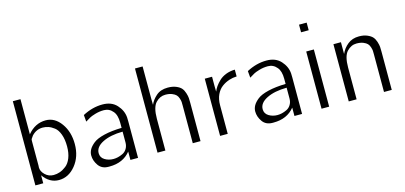

<svg xmlns="http://www.w3.org/2000/svg" viewBox="-63 -1109 3229 1531"><g transform="rotate(-15 1552.0 -343.5)"><path d="M80.1 0V-694.8H143.1V-404.8Q205.1 -480 293 -480Q367.2 -480 418.2 -409.4Q469.2 -338.9 469.2 -237.8Q469.2 -133.8 411.6 -63Q354 7.8 273.9 7.8Q196.8 7.8 145 -65.9V0ZM144 -130.9Q144 -98.6 173.1 -70.3Q202.1 -42 243.2 -42Q270 -42 295.4 -51Q320.8 -60.1 346.9 -80.1Q373 -100.1 388.9 -140.1Q404.8 -180.2 404.8 -235.8Q404.8 -293.9 389.4 -335.4Q374 -377 349.1 -396Q324.2 -415 301 -422.6Q277.8 -430.2 254.9 -430.2Q201.7 -430.2 164.1 -389.2Q148.9 -369.1 147 -364.5Q145 -359.9 145 -342.8V-145Q145 -142.1 144.5 -137.9Q144 -133.8 144 -130.9Z M571.8 -115.2Q571.8 -140.1 584.7 -163.6Q597.7 -187 627.2 -210.4Q656.7 -233.9 717.3 -248.5Q777.8 -263.2 862.8 -265.1V-307.1Q862.8 -372.1 835.4 -402.8Q806.6 -438 761.7 -438Q724.6 -438 689.7 -427.5Q654.8 -417 643.3 -409.9Q631.8 -402.8 603.5 -386.2L598.6 -441.9Q679.7 -484.9 762.7 -484.9Q837.9 -484.9 880.1 -438.5Q922.4 -392.1 926.8 -335L927.7 -300.8V0H864.7V-68.8Q803.2 7.8 690.9 7.8Q690.4 7.8 689.5 7.8H682.6Q627.4 7.8 599.6 -32.2Q571.8 -72.3 571.8 -115.2ZM633.8 -117.2Q633.8 -81.1 665.3 -61.5Q696.8 -42 736.8 -42Q754.9 -42 773.7 -46.4Q792.5 -50.8 814 -60.8Q835.4 -70.8 849.1 -93Q862.8 -115.2 862.8 -145V-233.9Q761.7 -232.9 697.8 -200.9Q633.8 -168.9 633.8 -117.2Z M1088.4 0V-694.8H1151.4V-420.9L1152.3 -377.9Q1168.5 -416 1204.8 -448Q1241.2 -480 1300.3 -480Q1340.3 -480 1368.9 -468Q1397.5 -456.1 1411.4 -439.9Q1425.3 -423.8 1433.3 -397.9Q1441.4 -372.1 1442.4 -355.5Q1443.4 -338.9 1443.4 -314.9V0H1379.4V-311Q1379.4 -329.1 1378.9 -340.1Q1378.4 -351.1 1372.3 -370.1Q1366.2 -389.2 1355.2 -400.6Q1344.2 -412.1 1321.8 -421.1Q1299.3 -430.2 1267.1 -430.2Q1222.2 -430.2 1187.7 -393.6Q1153.3 -356.9 1153.3 -262.2V0Z M1605 0V-472.2H1665V-396L1666 -349.1Q1673.8 -369.1 1687.7 -389.2Q1701.7 -409.2 1723.9 -430.7Q1746.1 -452.1 1780 -465.6Q1814 -479 1855 -480V-423.8Q1822.8 -422.9 1791.7 -412.8Q1760.7 -402.8 1731.9 -381.8Q1703.1 -360.8 1685.5 -323.5Q1668 -286.1 1668 -235.8V0Z M1925.8 -115.2Q1925.8 -140.1 1938.7 -163.6Q1951.7 -187 1981.2 -210.4Q2010.7 -233.9 2071.3 -248.5Q2131.8 -263.2 2216.8 -265.1V-307.1Q2216.8 -372.1 2189.5 -402.8Q2160.6 -438 2115.7 -438Q2078.6 -438 2043.7 -427.5Q2008.8 -417 1997.3 -409.9Q1985.8 -402.8 1957.5 -386.2L1952.6 -441.9Q2033.7 -484.9 2116.7 -484.9Q2191.9 -484.9 2234.1 -438.5Q2276.4 -392.1 2280.8 -335L2281.7 -300.8V0H2218.8V-68.8Q2157.2 7.8 2044.9 7.8Q2044.4 7.8 2043.5 7.8H2036.6Q1981.4 7.8 1953.6 -32.2Q1925.8 -72.3 1925.8 -115.2ZM1987.8 -117.2Q1987.8 -81.1 2019.3 -61.5Q2050.8 -42 2090.8 -42Q2108.9 -42 2127.7 -46.4Q2146.5 -50.8 2168 -60.8Q2189.5 -70.8 2203.1 -93Q2216.8 -115.2 2216.8 -145V-233.9Q2115.7 -232.9 2051.8 -200.9Q1987.8 -168.9 1987.8 -117.2Z M2442.4 0V-472.2H2505.4V0ZM2442.4 -630.9V-693.8H2505.4V-630.9Z M2667 0V-472.2H2729V-375Q2748 -418.9 2785.9 -449.5Q2823.7 -480 2878.9 -480Q2918.9 -480 2947.5 -467.5Q2976.1 -455.1 2990 -439Q3003.9 -422.9 3012 -397Q3020 -371.1 3021 -355Q3022 -338.9 3022 -314.9V0H2958V-311Q2958 -329.1 2957.5 -340.1Q2957 -351.1 2950.9 -370.1Q2944.8 -389.2 2933.8 -400.6Q2922.9 -412.1 2900.4 -421.1Q2877.9 -430.2 2845.7 -430.2Q2800.8 -430.2 2766.4 -393.6Q2731.9 -356.9 2731.9 -262.2V0Z"/></g></svg>

Font: CMU Bright
Style: Roman
Weight: 500
Version: Version 0.7.0